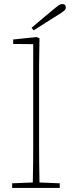

<svg xmlns="http://www.w3.org/2000/svg" viewBox="-20 -928 354 948"><path d="M40 0V-23L142 -27Q143 -68 143.5 -120Q144 -172 144 -213V-710L45 -711V-733L160 -745L175 -739L173 -606V-213Q173 -172 173.5 -120Q174 -68 175 -27L275 -23V0ZM136 -791Q164 -814 190.5 -837Q217 -860 242 -880Q260 -895 269.5 -901.5Q279 -908 287 -908Q305 -908 305 -891Q305 -882 295.5 -874Q286 -866 263 -852Q235 -834 205 -815.5Q175 -797 146 -778Z"/></svg>

Font: Source Serif 4 SmText ExtraLight
Style: Regular
Weight: 200
Designer: Frank Grießhammer
Foundry: Adobe
Version: Version 4.005;hotconv 1.1.0;makeotfexe 2.6.0